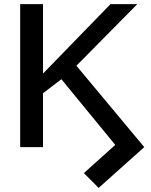

<svg xmlns="http://www.w3.org/2000/svg" viewBox="-20 -708 726 924"><path d="M383.8 125 534.7 -10.7 275.4 -326.7 187 -259.3V0H77.1V-688H187V-354L511.7 -688H640.6L347.7 -391.6L674.3 0L454.6 196.3Z"/></svg>

Font: Arimo Medium
Style: Regular
Weight: 500
Designer: Steve Matteson
Foundry: Monotype Imaging Inc.
Version: Version 1.33